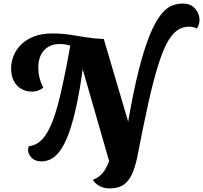

<svg xmlns="http://www.w3.org/2000/svg" viewBox="-20 -878 1135 1073"><path d="M747 0 686 -136Q713 -303 740 -421.5Q767 -540 794 -619.5Q821 -699 847.5 -747Q874 -795 900 -819Q926 -843 951.5 -850.5Q977 -858 1002 -858Q1046 -858 1070.5 -830Q1095 -802 1095 -767Q1095 -741 1080 -718Q1070 -724 1059 -726.5Q1048 -729 1036 -729Q999 -729 968.5 -707Q938 -685 912 -635.5Q886 -586 860.5 -502.5Q835 -419 807.5 -295Q780 -171 747 0ZM592 175Q561 175 536 161.5Q511 148 499 127Q522 118 539 103.5Q556 89 568 68.5Q580 48 590 21Q600 -6 608 -40L753 -31Q742 33 724.5 79.5Q707 126 676 150.5Q645 175 592 175ZM211 24Q177 24 157 4Q137 -16 137 -40Q137 -46 138 -51.5Q139 -57 141 -61Q175 -64 201.5 -86Q228 -108 249 -146.5Q270 -185 287.5 -239Q305 -293 320 -359Q335 -425 350 -501Q365 -577 380 -660L449 -545Q434 -423 416.5 -333Q399 -243 380 -180Q361 -117 340.5 -77Q320 -37 298.5 -15Q277 7 255 15.5Q233 24 211 24ZM161 -366Q123 -366 96 -383Q69 -400 55.5 -429Q42 -458 42 -495Q42 -530 55.5 -565Q69 -600 97.5 -628.5Q126 -657 169.5 -674Q213 -691 273 -691Q326 -691 371.5 -684Q417 -677 462 -669.5Q507 -662 560 -660L484 -579L375 -616L370 -624Q356 -628 341.5 -630Q327 -632 312 -632Q259 -632 226.5 -597Q194 -562 194 -499Q194 -471 200.5 -444.5Q207 -418 222 -388Q209 -377 192.5 -371.5Q176 -366 161 -366ZM608 85 440 -498 371 -660H560L704 -172L747 0Z"/></svg>

Font: Sansita Swashed Light SemiBold
Style: Regular
Weight: 600
Version: Version 1.003